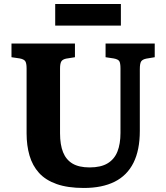

<svg xmlns="http://www.w3.org/2000/svg" viewBox="-20 -919 823 953"><path d="M396 14Q316 14 261 -5.5Q206 -25 173.5 -61Q141 -97 126.5 -147Q112 -197 112 -257V-579Q112 -605 105.5 -615Q99 -625 78 -629L37 -635V-703H352V-635L308 -628Q290 -624 284 -613.5Q278 -603 278 -578V-257Q278 -201 293 -163.5Q308 -126 340 -107Q372 -88 425 -88Q481 -88 514.5 -108.5Q548 -129 563 -167Q578 -205 578 -259V-579Q578 -606 572 -615.5Q566 -625 544 -629L504 -635V-703H748V-635L706 -628Q687 -624 680.5 -614Q674 -604 674 -575V-269Q674 -174 642.5 -111Q611 -48 549 -17Q487 14 396 14ZM254 -792V-899H580V-792Z"/></svg>

Font: Literata 18pt
Style: Bold
Weight: 700
Designer: Latin by Veronika Burian and Jose Scaglione. Greek by Irene Vlachou. Cyrillic by Vera Evstafieva.
Foundry: TypeTogether
Version: Version 3.103;gftools[0.9.29]